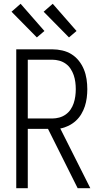

<svg xmlns="http://www.w3.org/2000/svg" viewBox="-20 -996 540 1016"><path d="M66 0V-735H257Q283 -735 309.5 -729Q336 -723 358.5 -709Q381 -695 397.5 -674Q414 -653 424 -628.5Q434 -604 438 -577.5Q442 -551 442 -524Q442 -501 439 -478Q436 -455 429 -433.5Q422 -412 410 -392Q398 -372 381 -356.5Q364 -341 342.5 -330.5Q321 -320 299 -316L458 0H391L234 -314H127V0ZM127 -369H257Q275 -369 293.5 -374Q312 -379 327.5 -390Q343 -401 353.5 -416.5Q364 -432 370 -450Q376 -468 378.5 -487Q381 -506 381 -524Q381 -543 378.5 -562Q376 -581 370 -598.5Q364 -616 353.5 -632Q343 -648 327.5 -659Q312 -670 293.5 -675Q275 -680 257 -680H127ZM345 -798 211 -934 259 -976 385 -832ZM175 -798 41 -934 89 -976 215 -832Z"/></svg>

Font: Iosevka SS18 Light
Style: Regular
Weight: 300
Monospace: yes
Designer: Belleve Invis
Foundry: Belleve Invis
Version: Version 25.1.1; ttfautohint (v1.8.4)